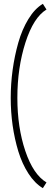

<svg xmlns="http://www.w3.org/2000/svg" viewBox="-20 -770 290 1004"><path d="M36.1 -257.8V-258.8Q36.1 -331.5 46.1 -404.8Q56.2 -478 75.7 -546.9Q95.2 -615.7 128.4 -670.2Q161.6 -724.6 204.1 -750L223.1 -720.2Q155.3 -679.2 113 -547.4Q70.8 -415.5 70.8 -258.8V-257.8Q70.8 -104 112.3 19.3Q153.8 142.6 223.1 184.1L204.1 213.9Q161.6 188.5 128.7 137.5Q95.7 86.4 75.9 21.7Q56.2 -43 46.1 -113.8Q36.1 -184.6 36.1 -257.8Z"/></svg>

Font: RawengulkPcs
Style: Regular
Weight: 400
Version: Version 0.92